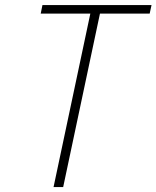

<svg xmlns="http://www.w3.org/2000/svg" viewBox="-20 -758 634 778"><path d="M586.5 -703H367.5L389.5 -724L236 0H197L350.5 -724L364 -703H145L152 -737.5H594Z"/></svg>

Font: Epilogue ExtraLight
Style: Italic
Weight: 250
Italic angle: -12°
Designer: Tyler Finck
Foundry: Etcetera Type Co
Version: Version 2.112